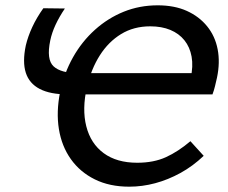

<svg xmlns="http://www.w3.org/2000/svg" viewBox="-20 -690 856 722"><path d="M466 12Q392 12 336.5 -15.5Q281 -43 246.5 -91.5Q212 -140 201.5 -204.5Q191 -269 206 -344Q221 -415 254.5 -474.5Q288 -534 337 -578Q386 -622 445.5 -646Q505 -670 573 -670Q636 -670 682.5 -649Q729 -628 759 -591Q789 -554 798.5 -504.5Q808 -455 796 -398Q792 -381 788.5 -366Q785 -351 779 -335L685 -356Q689 -363 692.5 -375Q696 -387 697 -396Q707 -441 700.5 -477Q694 -513 673.5 -538.5Q653 -564 620.5 -577.5Q588 -591 545 -591Q483 -591 435.5 -562Q388 -533 355.5 -482Q323 -431 307 -363Q288 -280 304.5 -215Q321 -150 370 -114Q419 -78 496 -78Q558 -78 604 -99Q650 -120 696 -159L746 -104Q705 -65 658.5 -39.5Q612 -14 563.5 -1Q515 12 466 12ZM744 -415 779 -335H235Q169 -335 129.5 -355.5Q90 -376 77 -416.5Q64 -457 77 -519Q85 -553 101.5 -588.5Q118 -624 143 -659L224 -658Q203 -627 189 -597Q175 -567 169 -538Q154 -466 181.5 -440.5Q209 -415 275 -415Z"/></svg>

Font: Ysabeau Office SemiBold
Style: Italic
Weight: 600
Italic angle: -12°
Designer: Christian Thalmann (Catharsis Fonts)
Version: Version 2.001;gftools[0.9.30]; featfreeze: tnum,lnum,ss02